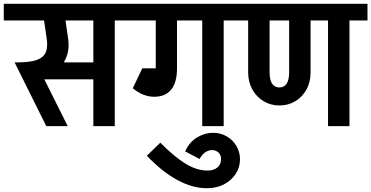

<svg xmlns="http://www.w3.org/2000/svg" viewBox="-50 -665 1957 1012"><path d="M278 -557V-645H455V-557ZM118 -247V-336H457V-247ZM80 -253 38 -336Q107 -336 143.5 -349Q180 -362 191.5 -390Q203 -418 196 -462H309Q316 -415 304.5 -377Q293 -339 266.5 -311Q240 -283 203 -268Q166 -253 121 -253ZM194 0 27 -336H139L307 0ZM196 -462 176 -600H289L309 -462ZM-30 -557V-645H396V-557ZM442 0V-633H555V0ZM348 -557V-645H650V-557Z M599 -557V-645H962V-557ZM771 -304V-630H883V-304ZM763 -155V-255Q786 -255 798.5 -267Q811 -279 811 -305H883Q883 -231 852.5 -193Q822 -155 763 -155ZM650 -200 695 -285Q737 -255 763 -255V-155Q704 -155 650 -200ZM650 -200 700 -305H829V-215ZM1016 0V-633H1129V0ZM922 -557V-645H1224V-557Z M1043 327Q967 328 886 284.5Q805 241 724 156L795 87Q868 161 927.5 197.5Q987 234 1044 234ZM1043 327 1044 234Q1076 234 1095.5 218Q1115 202 1115 175H1215Q1215 217 1192 252Q1169 287 1130 307Q1091 327 1043 327ZM1002 173 926 133Q947 85 987.5 60Q1028 35 1073 35L1068 126Q1049 126 1031.5 138Q1014 150 1002 173ZM1215 175H1115Q1116 153 1102 139.5Q1088 126 1068 126L1073 35Q1113 35 1145.5 54Q1178 73 1196.5 105Q1215 137 1215 175Z M1173 -557V-645H1660V-557ZM1424 -109Q1377 -109 1339.5 -131.5Q1302 -154 1280 -193.5Q1258 -233 1258 -284H1371Q1371 -243 1384.5 -223.5Q1398 -204 1424 -204ZM1422 -109V-204Q1447 -204 1460.5 -223.5Q1474 -243 1474 -284H1587Q1587 -233 1565.5 -193.5Q1544 -154 1506.5 -131.5Q1469 -109 1422 -109ZM1258 -284V-630H1371V-284ZM1474 -284V-630H1587V-284ZM1679 0V-633H1792V0ZM1585 -557V-645H1887V-557Z"/></svg>

Font: Akshar Light Medium
Style: Regular
Weight: 500
Version: Version 1.100